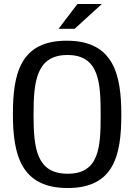

<svg xmlns="http://www.w3.org/2000/svg" viewBox="-20 -936 677 967"><path d="M321 11C556 11 591 -157 591 -359C591 -561 552 -731 316 -731C82 -731 45 -565 45 -361C45 -156 86 11 321 11ZM321 -61C163 -61 149 -191 149 -359C149 -526 163 -659 320 -659C480 -659 487 -519 487 -357C487 -195 480 -61 321 -61ZM275 -791H356L493 -916H370Z"/></svg>

Font: Hermeneus One
Style: Regular
Weight: 400
Designer: Rodrigo Fuenzalida, Pablo Impallari
Foundry: Pablo Impallari, Rodrigo Fuenzalida
Version: Version 1.002